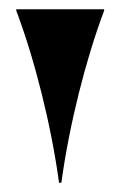

<svg xmlns="http://www.w3.org/2000/svg" viewBox="-20 -732 259 413"><path d="M107 -339H112C129 -464 165 -606 204 -709V-712H15V-709C54 -606 90 -464 107 -339Z"/></svg>

Font: Nyght Serif Dark
Style: Regular
Weight: 800
Designer: Maksym Kobuzan
Version: Version 0.410;Glyphs 3.1.2 (3151)